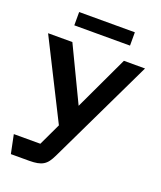

<svg xmlns="http://www.w3.org/2000/svg" viewBox="-159 -771 907 1085"><g transform="rotate(20 294.0 -229.0)"><path d="M38.5 214 15.5 102H175Q175 102 175 102Q175 102 175 102L238 -31.5L2.5 -500H148.5L305 -173.5L458.5 -500H585.5L281 135Q270 158 258.8 173.2Q247.5 188.5 232.5 197.5Q217.5 206.5 197.2 210.2Q177 214 149 214ZM126.5 -592.5V-672.5H461.5V-592.5Z"/></g></svg>

Font: Science Gothic
Style: Regular
Weight: 400
Designer: Thomas Phinney, Vassil Kateliev, Brandon Buerkle
Foundry: Font Detective LLC
Version: Version 1.018